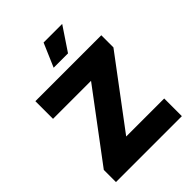

<svg xmlns="http://www.w3.org/2000/svg" viewBox="-264 -1089 1223 1223"><g transform="rotate(-45 347.5 -477.5)"><path d="M643.5 0H49.7V-109.4L393.5 -568.2H51.1V-727.3H644.9V-617.9L301.1 -159.1H643.5ZM413.4 -795.5H284.1L352.3 -954.5H519.9Z"/></g></svg>

Font: Linik Sans Black
Style: Regular
Weight: 900
Designer: Fonts by Rasmus Andersson / Changes by Cristiano Sobral with parts from Marc Monis
Foundry: rsms
Version: Version 3.020; ttfautohint (v1.6)